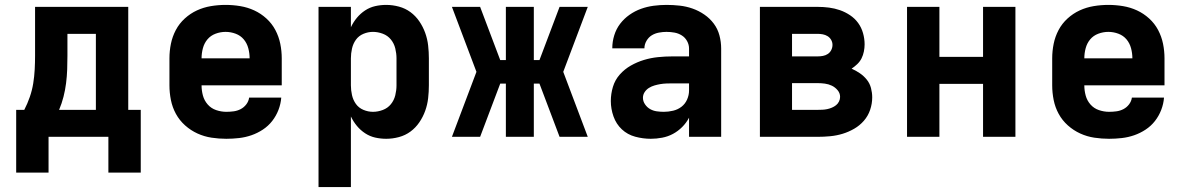

<svg xmlns="http://www.w3.org/2000/svg" viewBox="-20 -558 4840 783"><path d="M422 146V0H178V146H46V-110H79Q92 -135 101.5 -162.5Q111 -190 115.5 -218Q120 -246 121.5 -274.5Q123 -303 123 -331V-530H503V-110H554V146ZM371 -110V-420H255V-331Q255 -303 254 -275Q253 -247 249.5 -219Q246 -191 239 -163.5Q232 -136 221 -110Z M903 8Q873 8 843 3.5Q813 -1 785.5 -13.5Q758 -26 735 -46.5Q712 -67 697.5 -93.5Q683 -120 677 -150Q671 -180 671 -210V-320Q671 -350 677 -379.5Q683 -409 697 -435.5Q711 -462 733.5 -482.5Q756 -503 783 -515.5Q810 -528 840 -533Q870 -538 900 -538Q930 -538 960 -533Q990 -528 1017 -515.5Q1044 -503 1066.5 -482.5Q1089 -462 1103 -435.5Q1117 -409 1123 -379.5Q1129 -350 1129 -320V-210H1074H802Q802 -189 807.5 -168.5Q813 -148 827 -132Q841 -116 861.5 -109Q882 -102 903 -102Q918 -102 933 -104Q948 -106 961.5 -113Q975 -120 984.5 -132.5Q994 -145 996 -160H1127Q1125 -134 1115.5 -109.5Q1106 -85 1090 -64.5Q1074 -44 1052 -29.5Q1030 -15 1005.5 -6.5Q981 2 955 5Q929 8 903 8ZM802 -320H998Q998 -341 992.5 -361.5Q987 -382 974 -397.5Q961 -413 941 -420.5Q921 -428 900 -428Q879 -428 859 -420.5Q839 -413 826 -397.5Q813 -382 807.5 -361.5Q802 -341 802 -320Z M1279 205V-530H1411V-447Q1421 -468 1435.5 -485.5Q1450 -503 1469 -515.5Q1488 -528 1510 -533Q1532 -538 1555 -538Q1581 -538 1607 -531Q1633 -524 1654 -508.5Q1675 -493 1690 -471Q1705 -449 1714 -424Q1723 -399 1726 -372.5Q1729 -346 1729 -320V-210Q1729 -184 1726 -157.5Q1723 -131 1714 -106Q1705 -81 1690 -59Q1675 -37 1654 -21.5Q1633 -6 1607 1Q1581 8 1555 8Q1532 8 1510 3Q1488 -2 1469 -14.5Q1450 -27 1435.5 -44.5Q1421 -62 1411 -83V205ZM1501 -102Q1521 -102 1541 -109.5Q1561 -117 1574 -133Q1587 -149 1592 -169.5Q1597 -190 1597 -210V-320Q1597 -340 1592 -360.5Q1587 -381 1574 -397Q1561 -413 1541 -420.5Q1521 -428 1501 -428Q1481 -428 1462 -420Q1443 -412 1431.5 -396Q1420 -380 1415.5 -360Q1411 -340 1411 -320V-210Q1411 -190 1415.5 -170Q1420 -150 1431.5 -134Q1443 -118 1462 -110Q1481 -102 1501 -102Z M1823 0 1923 -265 1823 -530H1938L2020 -313H2043V-530H2157V-313H2180L2262 -530H2377L2277 -265L2377 0H2262L2180 -217H2157V0H2043V-217H2020L1938 0Z M2634 8Q2602 8 2570.5 -0.5Q2539 -9 2516 -30.5Q2493 -52 2482 -83Q2471 -114 2471 -146Q2471 -175 2479.5 -203.5Q2488 -232 2507.5 -254Q2527 -276 2552.5 -290.5Q2578 -305 2606 -313.5Q2634 -322 2663.5 -325Q2693 -328 2722 -328H2790V-360Q2790 -376 2782 -390.5Q2774 -405 2760.5 -413.5Q2747 -422 2731 -425Q2715 -428 2698 -428Q2683 -428 2667 -425Q2651 -422 2638 -414Q2625 -406 2616.5 -391.5Q2608 -377 2608 -361H2477Q2477 -361 2477 -361Q2477 -361 2477 -362Q2477 -388 2485 -414Q2493 -440 2509 -461Q2525 -482 2547 -497.5Q2569 -513 2594 -522Q2619 -531 2645.5 -534.5Q2672 -538 2698 -538Q2725 -538 2752 -535Q2779 -532 2804.5 -523Q2830 -514 2852.5 -498.5Q2875 -483 2891 -461.5Q2907 -440 2914 -413.5Q2921 -387 2921 -360V0H2790V-78Q2779 -57 2762 -40Q2745 -23 2724.5 -12Q2704 -1 2680.5 3.5Q2657 8 2634 8ZM2687 -102Q2706 -102 2725 -106.5Q2744 -111 2759 -122.5Q2774 -134 2782 -152Q2790 -170 2790 -189V-218H2722Q2710 -218 2697.5 -217.5Q2685 -217 2673 -215Q2661 -213 2649 -209.5Q2637 -206 2626.5 -199.5Q2616 -193 2609 -182.5Q2602 -172 2602 -159Q2602 -145 2610.5 -132.5Q2619 -120 2631.5 -113Q2644 -106 2658.5 -104Q2673 -102 2687 -102Z M3079 0V-530H3314Q3338 -530 3361 -527Q3384 -524 3405.5 -516.5Q3427 -509 3446.5 -496Q3466 -483 3479.5 -464.5Q3493 -446 3499.5 -423Q3506 -400 3506 -377Q3506 -363 3503 -348Q3500 -333 3493.5 -320Q3487 -307 3476 -296.5Q3465 -286 3453 -278Q3471 -270 3487 -259Q3503 -248 3515 -233Q3527 -218 3532 -199Q3537 -180 3537 -161Q3537 -135 3528.5 -110Q3520 -85 3503 -65.5Q3486 -46 3463.5 -33Q3441 -20 3416.5 -12.5Q3392 -5 3366 -2.5Q3340 0 3314 0ZM3314 -328Q3325 -328 3336 -330Q3347 -332 3356 -338Q3365 -344 3370 -354Q3375 -364 3375 -375Q3375 -386 3369.5 -395.5Q3364 -405 3355 -410.5Q3346 -416 3335.5 -418Q3325 -420 3314 -420H3210V-328ZM3314 -110Q3324 -110 3334 -110.5Q3344 -111 3353.5 -113Q3363 -115 3372.5 -119Q3382 -123 3389.5 -129Q3397 -135 3401.5 -144Q3406 -153 3406 -163Q3406 -178 3396 -190Q3386 -202 3372.5 -208.5Q3359 -215 3344 -217Q3329 -219 3314 -219H3210V-110Z M3679 0V-530H3811V-326H3989V-530H4121V0H3989V-216H3811V0Z M4503 8Q4473 8 4443 3.5Q4413 -1 4385.5 -13.5Q4358 -26 4335 -46.5Q4312 -67 4297.5 -93.5Q4283 -120 4277 -150Q4271 -180 4271 -210V-320Q4271 -350 4277 -379.5Q4283 -409 4297 -435.5Q4311 -462 4333.5 -482.5Q4356 -503 4383 -515.5Q4410 -528 4440 -533Q4470 -538 4500 -538Q4530 -538 4560 -533Q4590 -528 4617 -515.5Q4644 -503 4666.5 -482.5Q4689 -462 4703 -435.5Q4717 -409 4723 -379.5Q4729 -350 4729 -320V-210H4674H4402Q4402 -189 4407.5 -168.5Q4413 -148 4427 -132Q4441 -116 4461.5 -109Q4482 -102 4503 -102Q4518 -102 4533 -104Q4548 -106 4561.5 -113Q4575 -120 4584.5 -132.5Q4594 -145 4596 -160H4727Q4725 -134 4715.5 -109.5Q4706 -85 4690 -64.5Q4674 -44 4652 -29.5Q4630 -15 4605.5 -6.5Q4581 2 4555 5Q4529 8 4503 8ZM4402 -320H4598Q4598 -341 4592.5 -361.5Q4587 -382 4574 -397.5Q4561 -413 4541 -420.5Q4521 -428 4500 -428Q4479 -428 4459 -420.5Q4439 -413 4426 -397.5Q4413 -382 4407.5 -361.5Q4402 -341 4402 -320Z"/></svg>

Font: Iosevka Curly XBdEx
Style: Regular
Weight: 800
Width: 7
Monospace: yes
Designer: Belleve Invis
Foundry: Belleve Invis
Version: Version 11.1.0; ttfautohint (v1.8.3)